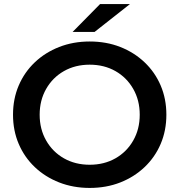

<svg xmlns="http://www.w3.org/2000/svg" viewBox="-20 -914 882 944"><path d="M421 10Q340 10 271 -17Q202 -44 151 -92.5Q100 -141 72 -206.5Q44 -272 44 -350Q44 -428 72 -493.5Q100 -559 151 -607.5Q202 -656 271 -683Q340 -710 421 -710Q503 -710 571.5 -683Q640 -656 691 -607.5Q742 -559 770 -493.5Q798 -428 798 -350Q798 -272 770 -206.5Q742 -141 691 -92.5Q640 -44 571.5 -17Q503 10 421 10ZM421 -104Q492 -104 547.5 -135.5Q603 -167 635 -223Q667 -279 667 -350Q667 -421 635 -477Q603 -533 547.5 -564.5Q492 -596 421 -596Q350 -596 294.5 -564.5Q239 -533 207 -477Q175 -421 175 -350Q175 -279 207 -223Q239 -167 294.5 -135.5Q350 -104 421 -104ZM337 -757 472 -894H619L445 -757Z"/></svg>

Font: Montserrat SemiBold
Style: Regular
Weight: 600
Designer: Julieta Ulanovsky
Foundry: Julieta Ulanovsky
Version: Version 9.000; ttfautohint (v1.8.4.7-5d5b)